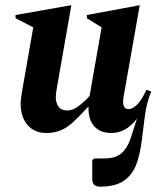

<svg xmlns="http://www.w3.org/2000/svg" viewBox="-20 -486 592 716"><path d="M152 10Q109 10 83 -19.5Q57 -49 57 -100Q57 -109 58.5 -118.5Q60 -128 61 -138L104 -384L38 -418V-430L242 -466H246L192 -158Q188 -135 188 -123Q188 -103 198 -88.5Q208 -74 231 -74Q252 -74 274 -91Q296 -108 314 -128L359 -384L304 -418V-430L498 -466H501L441 -126Q433 -79 459 -79Q474 -79 491 -95.5Q508 -112 526 -151L544 -145Q527 -104 520.5 -55.5Q514 -7 508.5 39.5Q503 86 489 125Q475 164 443.5 187Q412 210 352 210Q324 210 324 181V111L331 105H367Q411 105 433 85.5Q455 66 466.5 32Q478 -2 491 -44Q450 10 396 10Q354 10 331.5 -15Q309 -40 310 -87H308Q276 -52 252.5 -30.5Q229 -9 205.5 0.5Q182 10 152 10Z"/></svg>

Font: Spectral
Style: Bold Italic
Weight: 700
Italic angle: -10°
Designer: Jean-Baptiste Levee
Foundry: Production Type
Version: Version 2.001